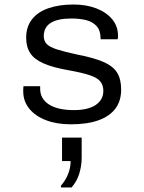

<svg xmlns="http://www.w3.org/2000/svg" viewBox="-20 -541 640 851"><path d="M294 10Q232 10 184.5 -8Q137 -26 110 -59Q83 -92 83 -136Q83 -139 83 -145.5Q83 -152 84 -159H158V-148Q158 -103 197 -78Q236 -53 307 -53Q371 -53 404.5 -76Q438 -99 438 -138Q438 -163 425 -179.5Q412 -196 378 -207.5Q344 -219 282 -230Q214 -242 173 -260Q132 -278 114 -305.5Q96 -333 96 -374Q96 -422 121.5 -455Q147 -488 194.5 -504.5Q242 -521 306 -521Q362 -521 406.5 -504Q451 -487 477 -456Q503 -425 503 -383Q503 -381 503 -377Q503 -373 501 -367H426Q426 -406 408 -425.5Q390 -445 361 -452Q332 -459 297 -459Q174 -459 174 -381Q174 -360 186.5 -346.5Q199 -333 231 -322.5Q263 -312 323 -299Q396 -285 438.5 -266.5Q481 -248 499 -219Q517 -190 517 -144Q517 -93 491 -59Q465 -25 415.5 -7.5Q366 10 294 10ZM250 290V282Q271 258 282 230Q293 202 293 173H255V69H342V159Q342 193 331.5 228Q321 263 297 290Z"/></svg>

Font: Chivo Mono Light
Style: Regular
Weight: 300
Monospace: yes
Designer: Hector Gatti
Foundry: Omnibus-Type
Version: Version 1.008